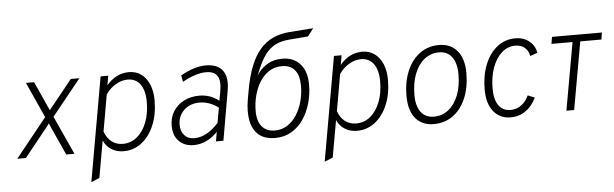

<svg xmlns="http://www.w3.org/2000/svg" viewBox="-54 -910 4194 1311"><g transform="rotate(-5 2043.0 -254.5)"><path d="M34 0 248.5 -267 138 -511H194L271.5 -340Q274.5 -334 277.8 -326.5Q281 -319 284.5 -310.5Q290.5 -318.5 296.2 -326Q302 -333.5 307.5 -339.5L445.5 -511H504.5L305.5 -264L426 0H370L284.5 -187.5Q281.5 -195 277.5 -204.5Q273.5 -214 270 -222Q264.5 -214 257.8 -205Q251 -196 244.5 -188.5L93 0Z M524 203 650 -511H702.5L691 -446Q755.5 -523 844.5 -523Q892.5 -523 928 -497.5Q963.5 -472 983.2 -425.5Q1003 -379 1003 -316.5Q1003 -220.5 972 -146.5Q941 -72.5 886.8 -30.2Q832.5 12 762.5 12Q716 12 679.8 -10.5Q643.5 -33 626 -73.5L581 179.5ZM762 -38.5Q816.5 -38.5 858.8 -73.2Q901 -108 925 -169.5Q949 -231 949 -310.5Q949 -387.5 918.2 -430.2Q887.5 -473 831.5 -473Q790 -473 749.5 -449.2Q709 -425.5 681 -384L637 -133.5Q654 -87 685.8 -62.8Q717.5 -38.5 762 -38.5Z M1243.5 12Q1179.5 12 1141.8 -26.8Q1104 -65.5 1104 -132Q1104 -187.5 1130.2 -230Q1156.5 -272.5 1202.8 -296.8Q1249 -321 1309 -321Q1347 -321 1380.2 -309.5Q1413.5 -298 1443.5 -274.5L1454.5 -334Q1468.5 -407 1447.2 -441.8Q1426 -476.5 1368.5 -476.5Q1334.5 -476.5 1292.2 -463Q1250 -449.5 1207 -424.5L1199 -469.5Q1247 -496.5 1290.2 -509.8Q1333.5 -523 1372 -523Q1425.5 -523 1459 -501.8Q1492.5 -480.5 1504.5 -439.5Q1516.5 -398.5 1506 -339L1447 0H1396L1407 -64Q1371.5 -27 1329.8 -7.5Q1288 12 1243.5 12ZM1251 -34.5Q1293.5 -34.5 1335.5 -57.2Q1377.5 -80 1417.5 -124.5L1436 -228Q1406 -250.5 1373.2 -262.2Q1340.5 -274 1307 -274Q1263.5 -274 1230 -256Q1196.5 -238 1177.5 -206.5Q1158.5 -175 1158.5 -134.5Q1158.5 -89 1183.5 -61.8Q1208.5 -34.5 1251 -34.5Z M1802 12Q1728.5 12 1687.8 -24.2Q1647 -60.5 1635.5 -122.5Q1624 -184.5 1637 -262.5L1648.5 -327Q1665.5 -423.5 1693.2 -492.5Q1721 -561.5 1759.8 -605.8Q1798.5 -650 1849 -672.8Q1899.5 -695.5 1961 -700L2125 -712L2084 -659L1953.5 -648.5Q1898 -644 1858.8 -623.8Q1819.5 -603.5 1790 -564Q1760.5 -524.5 1735 -463Q1729 -449 1725 -438.5Q1721 -428 1718.5 -420.5Q1722 -427 1726.2 -434Q1730.5 -441 1736 -447.5Q1761 -479.5 1800.8 -501.2Q1840.5 -523 1896 -523Q1973 -523 2018 -472.8Q2063 -422.5 2063 -330.5Q2063 -265 2045.5 -203.5Q2028 -142 1994.8 -93.5Q1961.5 -45 1912.8 -16.5Q1864 12 1802 12ZM1804 -39Q1852.5 -39 1890.2 -63.8Q1928 -88.5 1954.2 -130.2Q1980.5 -172 1994 -223.5Q2007.5 -275 2007.5 -327.5Q2007.5 -398 1977.5 -435.2Q1947.5 -472.5 1888.5 -472.5Q1838 -472.5 1799.8 -447.2Q1761.5 -422 1735.8 -380.2Q1710 -338.5 1697 -286.8Q1684 -235 1684 -182.5Q1684 -113.5 1715 -76.2Q1746 -39 1804 -39Z M2123.5 203 2249.5 -511H2302L2290.5 -446Q2355 -523 2444 -523Q2492 -523 2527.5 -497.5Q2563 -472 2582.8 -425.5Q2602.5 -379 2602.5 -316.5Q2602.5 -220.5 2571.5 -146.5Q2540.5 -72.5 2486.2 -30.2Q2432 12 2362 12Q2315.5 12 2279.2 -10.5Q2243 -33 2225.5 -73.5L2180.5 179.5ZM2361.5 -38.5Q2416 -38.5 2458.2 -73.2Q2500.5 -108 2524.5 -169.5Q2548.5 -231 2548.5 -310.5Q2548.5 -387.5 2517.8 -430.2Q2487 -473 2431 -473Q2389.5 -473 2349 -449.2Q2308.5 -425.5 2280.5 -384L2236.5 -133.5Q2253.5 -87 2285.2 -62.8Q2317 -38.5 2361.5 -38.5Z M2888.5 12Q2808 12 2763.5 -42Q2719 -96 2719 -195.5Q2719 -293 2750.5 -366.8Q2782 -440.5 2838.5 -481.8Q2895 -523 2969.5 -523Q3049.5 -523 3094.8 -468.5Q3140 -414 3140 -318.5Q3140 -219 3108.8 -144.8Q3077.5 -70.5 3020.8 -29.2Q2964 12 2888.5 12ZM2893.5 -38.5Q2950.5 -38.5 2994 -73Q3037.5 -107.5 3061.5 -169.2Q3085.5 -231 3085.5 -312.5Q3085.5 -388.5 3054.2 -430.8Q3023 -473 2966 -473Q2908.5 -473 2865 -438.2Q2821.5 -403.5 2797.5 -341.2Q2773.5 -279 2773.5 -196.5Q2773.5 -121 2804.8 -79.8Q2836 -38.5 2893.5 -38.5Z M3416.5 12Q3341 12 3297.8 -42.5Q3254.5 -97 3254.5 -192.5Q3254.5 -289 3284.8 -363.8Q3315 -438.5 3368.8 -480.8Q3422.5 -523 3492 -523Q3548.5 -523 3587.5 -492.5Q3626.5 -462 3634.5 -411.5L3584.5 -393.5Q3578 -431.5 3552.5 -452.2Q3527 -473 3488.5 -473Q3436 -473 3395.5 -437Q3355 -401 3332 -338Q3309 -275 3309 -193.5Q3309 -119 3337.5 -78.8Q3366 -38.5 3418.5 -38.5Q3459 -38.5 3491.8 -61.5Q3524.5 -84.5 3544 -127.5L3590.5 -108.5Q3563 -50 3518 -19Q3473 12 3416.5 12Z M3798 0 3880.5 -463.5H3736L3744 -511H4086L4078.5 -463.5H3933.5L3851 0Z"/></g></svg>

Font: Overpass ExtraLight
Style: Italic
Weight: 250
Italic angle: -10°
Designer: Delve Withrington, Dave Bailey, Thomas Jockin
Foundry: Delve Fonts LLC
Version: Version 4.000